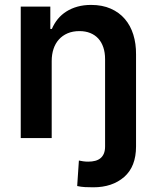

<svg xmlns="http://www.w3.org/2000/svg" viewBox="-20 -573 656 797"><path d="M66.1 0V-545.5H188.9V-452.8H195.3Q204.9 -475.5 220 -494Q235.1 -512.4 255.7 -525.4Q276.3 -538.4 301.8 -545.5Q327.4 -552.6 358 -552.6Q404.5 -552.6 439.6 -537.1Q474.8 -521.7 498.2 -494.3Q521.7 -467 533.4 -429.3Q545.1 -391.7 544.7 -347.3V34.8Q544.7 118.6 495.4 161.6Q446 204.5 367.5 204.5Q350.1 204.5 333.3 203.7Q316.4 202.8 300.4 199.2L307.5 93.4Q315.7 95.2 325.5 96.6Q335.2 98 346.2 98Q362.2 98 375 94.6Q387.8 91.3 397 83.8Q406.2 76.3 411.2 64.3Q416.2 52.2 416.2 34.8V-327.4Q416.2 -354.8 408.9 -376.4Q401.6 -398.1 388 -413Q374.3 -427.9 354.6 -435.9Q334.9 -443.9 310 -443.9Q282 -443.9 260.5 -434.7Q239 -425.4 224.3 -408.9Q209.5 -392.4 202.1 -369.7Q194.6 -346.9 194.6 -319.6V0Z"/></svg>

Font: Inter P Semi Bold
Style: Regular
Weight: 600
Designer: Rasmus Andersson
Foundry: rsms
Version: Version 3.018;git-588b23468